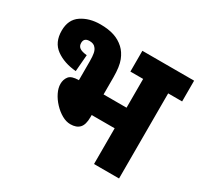

<svg xmlns="http://www.w3.org/2000/svg" viewBox="-135 -804 1020 977"><g transform="rotate(30 375.0 -316.0)"><path d="M195 -632Q241 -632 275 -621Q309 -610 335 -586Q358 -565 372 -530Q386 -495 386 -430V-331H521V-500H446V-622H750V-500H668V0H521V-210H386V-197Q386 -153 368 -134Q350 -115 315 -115Q290 -115 264.5 -129.5Q239 -144 217 -167.5Q195 -191 182 -217.5Q169 -244 169 -268Q169 -294 183.5 -312.5Q198 -331 241 -331V-441Q241 -471 237.5 -488.5Q234 -506 225 -516Q214 -531 189 -531Q156 -531 156 -501Q156 -483 169 -473.5Q182 -464 212 -461L204 -363Q133 -369 86 -403Q39 -437 39 -506Q39 -571 84.5 -601.5Q130 -632 195 -632Z"/></g></svg>

Font: Noto Sans Devanagari SemiCondensed ExtraBold
Style: Regular
Weight: 800
Width: 4
Designer: Jelle Bosma - Monotype Design Team
Foundry: Monotype Imaging Inc.
Version: Version 2.004; ttfautohint (v1.8.4.7-5d5b)